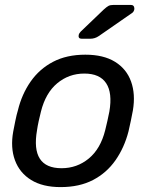

<svg xmlns="http://www.w3.org/2000/svg" viewBox="-20 -753 612 783"><path d="M227 10Q154 10 107 -19Q60 -48 41 -99.5Q22 -151 34 -217Q37 -233 42.5 -260Q48 -287 53 -303Q69 -369 105 -420.5Q141 -472 196.5 -501Q252 -530 328 -530Q402 -530 449 -501Q496 -472 514.5 -420.5Q533 -369 522 -303Q519 -287 513.5 -260Q508 -233 504 -217Q487 -151 451 -99.5Q415 -48 359.5 -19Q304 10 227 10ZM231 -67Q294 -67 342 -106.5Q390 -146 409 -222Q413 -237 418 -260Q423 -283 426 -298Q439 -374 413 -413.5Q387 -453 324 -453Q261 -453 213.5 -413.5Q166 -374 147 -298Q143 -283 138 -260Q133 -237 131 -222Q104 -67 231 -67ZM313 -595Q298 -595 301 -611Q303 -618 309 -624L403 -714Q415 -725 422.5 -729Q430 -733 444 -733H513Q528 -733 528 -717Q527 -707 520 -701L383 -606Q367 -595 348 -595Z"/></svg>

Font: Lubike
Style: Italic
Weight: 400
Italic angle: -12°
Foundry: Honoka55
Version: Version 1.000;July 22, 2022;FontCreator 14.0.0.2862 64-bit